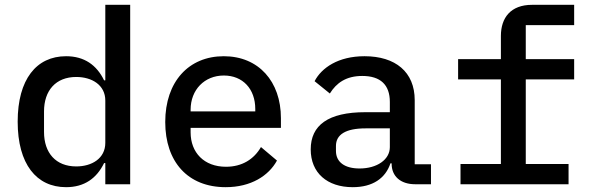

<svg xmlns="http://www.w3.org/2000/svg" viewBox="-20 -760 2441 792"><path d="M414.4 0H517V-740.1H414.4V-428.6H409.4C378.9 -491.5 328.1 -528.1 252.5 -528.1C130.3 -528.1 52.9 -432.9 52.9 -258.2C52.9 -83.1 130.3 12.1 252.5 12.1C328.1 12.1 378.9 -24.5 409.4 -87.4H414.4ZM161.6 -215.6V-300.4C161.6 -386.7 210.2 -442.5 294.4 -442.5C359 -442.5 414.4 -409.4 414.4 -345.2V-170.8C414.4 -106.5 359 -73.5 294.4 -73.5C210.2 -73.5 161.6 -129.3 161.6 -215.6Z M910.9 12.1C1015.6 12.1 1088.4 -35.2 1122.5 -97.7L1056.5 -153.4C1027.7 -103.3 978.7 -72.1 912.3 -72.1C821.4 -72.1 766.3 -131 766.3 -213.8V-232.6H1138.8V-272.7C1138.8 -423.7 1046.9 -528.1 903.1 -528.1C758.2 -528.1 661.6 -422.9 661.6 -256.7C661.6 -93 754.3 12.1 910.9 12.1ZM766.3 -300.4V-307.5C766.3 -389.6 823.5 -448.5 903.4 -448.5C981.5 -448.5 1033 -393.1 1033 -310.4V-300.4Z M1692.5 0H1757.8V-82.4H1690.7V-346.9C1690.7 -463.1 1611.2 -528.1 1483.7 -528.1C1375.4 -528.1 1306.5 -480.5 1277.7 -425.1L1340.6 -374.3C1367.9 -418.3 1408 -446.7 1474.4 -446.7C1549.4 -446.7 1588.1 -410.2 1588.1 -339.5V-297.2H1486.9C1333.5 -297.2 1261.7 -243.3 1261.7 -143.8C1261.7 -46.9 1329.5 12.1 1435 12.1C1517.4 12.1 1570 -24.5 1590.6 -86.3H1595.5V-84.5C1595.5 -33.4 1631.7 0 1692.5 0ZM1365.8 -137.4V-158C1365.8 -204.5 1405.2 -230.5 1488.3 -230.5H1588.1V-153.1C1588.1 -101.6 1535.2 -65 1463.1 -65C1403.4 -65 1365.8 -90.2 1365.8 -137.4Z M1879.6 0H2325.3V-83.5H2148.8V-432.5H2348.4V-516H2148.8V-656.2H2348.4V-740.1H2174.7C2086.6 -740.1 2046.2 -686.8 2046.2 -611.9V-516H1869.7V-432.5H2046.2V-83.5H1879.6Z"/></svg>

Font: Margiela Mono Medium
Style: Regular
Weight: 500
Designer: Mike Abbink, Paul van der Laan, Pieter van Rosmalen
Foundry: Bold Monday
Version: Version 2.003 2021